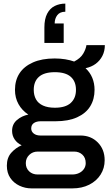

<svg xmlns="http://www.w3.org/2000/svg" viewBox="-20 -862 613 1064"><path d="M155 182Q119 182 87.5 167Q56 152 37 124Q18 96 18 56Q18 12 42.5 -15.5Q67 -43 100 -57Q76 -68 61.5 -89Q47 -110 47 -137Q47 -174 74 -197Q101 -220 137 -227Q102 -250 82.5 -285Q63 -320 63 -364Q63 -417 88 -455.5Q113 -494 162.5 -516Q212 -538 283 -538Q314 -538 341.5 -533.5Q369 -529 391 -521Q426 -539 441 -564.5Q456 -590 459 -612H561Q561 -579 547.5 -552.5Q534 -526 510.5 -508.5Q487 -491 454 -484Q479 -461 491.5 -430.5Q504 -400 504 -364Q504 -312 480 -273Q456 -234 407.5 -212Q359 -190 288 -190H206Q182 -190 167.5 -180Q153 -170 153 -150Q153 -133 167 -122Q181 -111 204 -111H426Q484 -111 522 -72.5Q560 -34 560 26Q560 70 537.5 105.5Q515 141 474.5 161.5Q434 182 381 182ZM189 105H380Q401 105 418 97Q435 89 445 74.5Q455 60 455 42Q455 12 436.5 -5Q418 -22 391 -22H189Q161 -22 142 -3.5Q123 15 123 42Q123 70 141.5 87.5Q160 105 189 105ZM284 -265Q343 -265 372 -291.5Q401 -318 401 -364Q401 -411 372 -436.5Q343 -462 284 -462Q225 -462 196 -436.5Q167 -411 167 -364Q167 -334 179.5 -311.5Q192 -289 218.5 -277Q245 -265 284 -265ZM342 -842V-797Q312 -797 297.5 -778Q283 -759 283 -732H333V-624H226V-710Q226 -757 241.5 -786.5Q257 -816 283.5 -829Q310 -842 342 -842Z"/></svg>

Font: Archivo SemiBold Medium
Style: Regular
Weight: 500
Version: Version 2.001